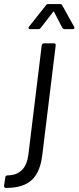

<svg xmlns="http://www.w3.org/2000/svg" viewBox="-99 -720 388 948"><path d="M49 -576H89C94 -576 98 -577 102 -582L163 -661C164 -663 168 -663 168 -661L209 -582C212 -578 215 -576 220 -576H260C268 -576 271 -582 267 -588L208 -694C206 -699 202 -700 197 -700H140C135 -700 131 -699 128 -694L44 -588C39 -582 42 -576 49 -576ZM-70 208C51 208 97 151 110 44L176 -496C177 -502 174 -506 168 -506H118C113 -506 108 -502 107 -496L41 44C33 108 1 145 -62 146C-68 146 -73 150 -73 156L-79 198C-79 204 -76 208 -70 208Z"/></svg>

Font: Barlow Semi Condensed
Style: Italic
Weight: 400
Width: 4
Italic angle: -7°
Designer: Jeremy Tribby
Foundry: Tribby Type
Version: Version 1.422;hotconv 1.0.109;makeotfexe 2.5.65596